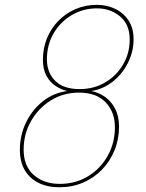

<svg xmlns="http://www.w3.org/2000/svg" viewBox="-20 -764 603 792"><path d="M225 8.5Q175.5 8.5 138.8 -9.8Q102 -28 82 -62.5Q62 -97 62 -145.5Q62 -206 87.2 -258.5Q112.5 -311 156.5 -346Q200.5 -381 257.5 -388.5Q231.5 -394.5 208.5 -410Q185.5 -425.5 171.2 -452Q157 -478.5 157 -517.5Q157 -565 173.8 -606Q190.5 -647 220.8 -678Q251 -709 291.5 -726.5Q332 -744 380 -744Q421 -744 455.2 -727.5Q489.5 -711 510.2 -679.5Q531 -648 531 -603Q531 -551 507.8 -504.8Q484.5 -458.5 445 -427.2Q405.5 -396 356.5 -388.5Q388 -382.5 414 -363.8Q440 -345 455.5 -314.5Q471 -284 471 -242Q471 -189.5 452.5 -144.2Q434 -99 400.8 -64.5Q367.5 -30 322.8 -10.8Q278 8.5 225 8.5ZM226 -5.5Q292 -5.5 343.5 -37Q395 -68.5 424.5 -121.8Q454 -175 454 -239Q454 -302.5 415.5 -342.2Q377 -382 306 -382Q241 -382 189.2 -349.5Q137.5 -317 107.5 -263.8Q77.5 -210.5 77.5 -147Q77.5 -79 119.2 -42.2Q161 -5.5 226 -5.5ZM308.5 -396.5Q367.5 -396.5 414 -424Q460.5 -451.5 487.8 -498Q515 -544.5 515 -601Q515 -663.5 475 -696.5Q435 -729.5 380 -729.5Q322.5 -729.5 275.5 -701.5Q228.5 -673.5 201 -626Q173.5 -578.5 173.5 -519.5Q173.5 -464.5 207.8 -430.5Q242 -396.5 308.5 -396.5Z"/></svg>

Font: Epilogue Thin
Style: Italic
Weight: 250
Italic angle: -12°
Designer: Tyler Finck
Foundry: Etcetera Type Co
Version: Version 2.112